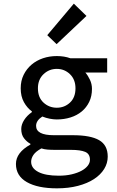

<svg xmlns="http://www.w3.org/2000/svg" viewBox="-20 -807 640 1048"><path d="M291 221Q186 221 126.5 187Q67 153 67 88Q67 26 146 -18V-22Q126 -33 111 -52.5Q96 -72 96 -103Q96 -127 111.5 -151.5Q127 -176 154 -195V-199Q128 -218 110.5 -249.5Q93 -281 93 -325Q93 -366 109 -398.5Q125 -431 152 -454Q179 -477 214.5 -489Q250 -501 290 -501Q331 -501 364 -489H565V-411H446Q460 -395 471 -371.5Q482 -348 482 -322Q482 -282 467 -251Q452 -220 426 -198.5Q400 -177 365 -166Q330 -155 290 -155Q272 -155 251.5 -159Q231 -163 211 -171Q177 -149 177 -120Q177 -69 274 -69H378Q474 -69 521 -42Q568 -15 568 48Q568 84 548.5 115.5Q529 147 493 170.5Q457 194 405.5 207.5Q354 221 291 221ZM290 -219Q332 -219 362 -247Q392 -275 392 -325Q392 -373 362 -402Q332 -431 290 -431Q248 -431 217.5 -402Q187 -373 187 -325Q187 -275 217.5 -247Q248 -219 290 -219ZM301 152Q340 152 371.5 144.5Q403 137 425 125Q447 113 459 97.5Q471 82 471 65Q471 33 445 22Q419 11 367 11H280Q257 11 239 9.5Q221 8 206 3Q175 20 162.5 38.5Q150 57 150 76Q150 111 189 131.5Q228 152 301 152ZM289 -566 238 -615 383 -787 452 -720Z"/></svg>

Font: Source Code Pro Medium
Style: Regular
Weight: 500
Monospace: yes
Designer: Paul D. Hunt, Teo Tuominen
Foundry: Adobe Systems Incorporated
Version: Version 2.030;PS 1.000;hotconv 16.6.51;makeotf.lib2.5.65220